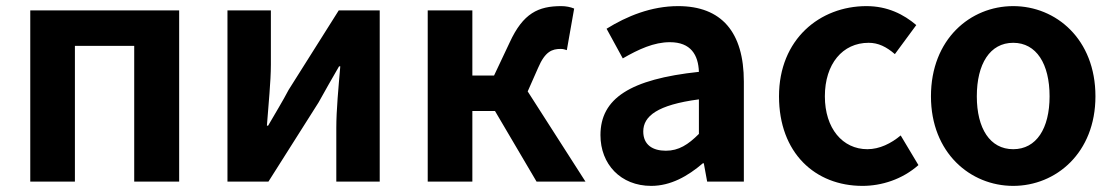

<svg xmlns="http://www.w3.org/2000/svg" viewBox="-20 -594 3647 628"><path d="M79 0H225V-444H419V0H566V-560H79Z M724 0H858L1022 -259C1040 -292 1070 -344 1089 -377H1093C1087 -307 1080 -233 1080 -176V0H1222V-560H1088L924 -300C907 -267 876 -216 857 -183H853C858 -252 866 -327 866 -383V-560H724Z M1706 -295 1740 -372C1763 -426 1786 -434 1814 -434C1822 -434 1828 -432 1834 -430L1858 -566C1846 -571 1831 -574 1816 -574C1741 -574 1691 -551 1647 -455L1596 -347H1525V-560H1379V0H1525V-231H1599L1735 0H1895Z M2110 14C2174 14 2230 -18 2279 -60H2282L2293 0H2413V-327C2413 -489 2340 -574 2198 -574C2110 -574 2030 -541 1964 -500L2017 -403C2069 -433 2119 -456 2171 -456C2240 -456 2264 -414 2266 -359C2041 -335 1944 -272 1944 -152C1944 -57 2010 14 2110 14ZM2158 -101C2115 -101 2084 -120 2084 -164C2084 -214 2130 -251 2266 -269V-156C2231 -121 2200 -101 2158 -101Z M2801 14C2863 14 2931 -7 2984 -54L2926 -151C2895 -125 2857 -106 2817 -106C2736 -106 2678 -174 2678 -279C2678 -385 2736 -454 2821 -454C2853 -454 2879 -441 2907 -417L2977 -512C2936 -547 2883 -574 2814 -574C2662 -574 2528 -466 2528 -279C2528 -94 2646 14 2801 14Z M3294 14C3434 14 3563 -94 3563 -279C3563 -466 3434 -574 3294 -574C3154 -574 3025 -466 3025 -279C3025 -94 3154 14 3294 14ZM3294 -106C3218 -106 3175 -174 3175 -279C3175 -385 3218 -454 3294 -454C3370 -454 3413 -385 3413 -279C3413 -174 3370 -106 3294 -106Z"/></svg>

Font: Source Han Sans Old Style Bold
Style: Regular
Weight: 700
Designer: Ryoko NISHIZUKA (kana & ideographs); Paul D. Hunt (Latin, Greek & Cyrillic); Wenlong ZHANG (bopomofo); Sandoll Communica
Foundry: Adobe Systems Incorporated
Version: Version 1.004;PS 1.004;hotconv 1.0.81;makeotf.lib2.5.63406